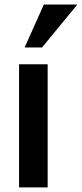

<svg xmlns="http://www.w3.org/2000/svg" viewBox="-20 -816 357 836"><path d="M87.4 -609.4 170.9 -796.4H316.9L163.1 -609.4ZM63 0V-536.1H187.5V0Z"/></svg>

Font: Oxygen
Style: Bold
Weight: 700
Designer: vernon adams
Foundry: Vernon Adams
Version: Version 0.2.3 webfont; ttfautohint (v0.93.3-1d66) -l 8 -r 50